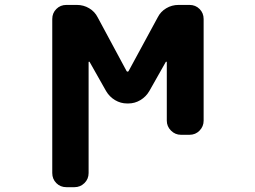

<svg xmlns="http://www.w3.org/2000/svg" viewBox="-20 -567 1040 784"><path d="M251 197.3Q226.6 197.3 210 180.7Q193.4 164.1 193.4 139.6V-489.3Q193.4 -513.7 210 -530.3Q226.6 -546.9 251 -546.9H293.9Q321.3 -546.9 344.2 -533.2Q367.2 -519.5 378.9 -496.1L497.1 -276.4Q499 -274.4 501 -274.4Q502.9 -274.4 504.9 -276.4L624 -496.1Q635.7 -519.5 658.7 -533.2Q681.6 -546.9 709 -546.9H753.9Q778.3 -546.9 794.9 -530.3Q811.5 -513.7 811.5 -489.3V-74.2Q811.5 -50.8 794.9 -33.7Q778.3 -16.6 753.9 -16.6H718.8Q695.3 -16.6 678.2 -33.7Q661.1 -50.8 661.1 -74.2V-313.5Q661.1 -314.5 659.7 -314.9Q658.2 -315.4 657.2 -314.5L589.8 -195.3Q576.2 -171.9 553.2 -158.2Q530.3 -144.5 503.9 -144.5H499Q472.7 -144.5 449.7 -158.2Q426.8 -171.9 413.1 -195.3L345.7 -314.5Q344.7 -315.4 343.3 -314.9Q341.8 -314.5 341.8 -313.5V139.6Q341.8 164.1 324.7 180.7Q307.6 197.3 284.2 197.3Z"/></svg>

Font: Rounded Mgen+ 2m bold
Style: Bold
Weight: 700
Designer: [Source Han Sans]
Ryoko NISHIZUKA  (kana & ideographs); Paul D. Hunt (Latin, Greek & Cyrillic); Wenlong ZHANG  (bopomofo
Version: Version 1.059.20150602